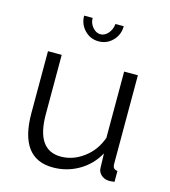

<svg xmlns="http://www.w3.org/2000/svg" viewBox="-110 -819 814 918"><g transform="rotate(15 297.0 -360.0)"><path d="M70 -215V-521H138V-227Q138 -50 259 -50Q319 -50 371.5 -89Q424 -128 447 -193V-521H515V-82Q515 -55 539 -54V0Q527 2 520.5 2Q514 2 507 2Q486 0 471.5 -14Q457 -28 457 -48L455 -118Q421 -57 362.5 -23.5Q304 10 236 10Q70 10 70 -215ZM291 -664Q312 -664 328.5 -683Q345 -702 348 -730H389Q389 -688 360.5 -658.5Q332 -629 291 -629Q250 -629 221.5 -658.5Q193 -688 193 -730H235Q235 -704 252 -684Q269 -664 291 -664Z"/></g></svg>

Font: Raleway
Style: Regular
Weight: 400
Designer: Matt McInerney, Pablo Impallari, Rodrigo Fuenzalida
Foundry: Matt McInerney, Pablo Impallari, Rodrigo Fuenzalida
Version: Version 4.101;RELEASE